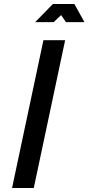

<svg xmlns="http://www.w3.org/2000/svg" viewBox="-20 -935 440 955"><path d="M40 0H148L304 -735H196ZM155 -825H247L284 -860L308 -825H400L350 -915H243Z"/></svg>

Font: League Gothic
Style: Italic
Weight: 400
Designer: The League of Moveable Type
Version: Version 1.600; ttfautohint (v1.8.3)